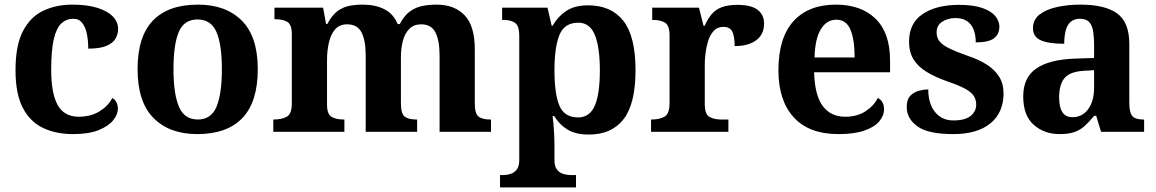

<svg xmlns="http://www.w3.org/2000/svg" viewBox="-20 -569 4992 829"><path d="M295 10Q222 10 166 -16.5Q110 -43 78.5 -103.5Q47 -164 47 -266Q47 -374 79.5 -435.5Q112 -497 167.5 -523Q223 -549 292 -549Q357 -549 401 -535Q445 -521 467.5 -497.5Q490 -474 490 -444Q490 -423 479.5 -403.5Q469 -384 441 -371.5Q413 -359 361 -359Q361 -394 355 -423Q349 -452 335 -470Q321 -488 296 -488Q267 -488 245.5 -468.5Q224 -449 212.5 -401Q201 -353 201 -267Q201 -166 229 -115.5Q257 -65 320 -65Q372 -65 410 -88.5Q448 -112 465 -146Q477 -139 483 -126.5Q489 -114 489 -100Q489 -75 468.5 -49.5Q448 -24 405.5 -7Q363 10 295 10Z M831.6 10Q712 10 643 -59.3Q574 -128.7 574 -270.3Q574 -411 640.1 -480Q706.2 -549 835 -549Q955 -549 1024 -480Q1093 -411 1093 -270.3Q1093 -128.7 1026.5 -59.3Q960 10 831.6 10ZM834 -53Q892 -53 915 -108.5Q938 -164 938 -270.5Q938 -377 914.5 -431Q891 -485 833 -485Q775 -485 752 -431.2Q729 -377.5 729 -270Q729 -164 752.5 -108.5Q776 -53 834 -53Z M1160 0V-53H1162Q1196.4 -53 1218.2 -65Q1240 -76.9 1240 -122V-420.9Q1240 -463 1220.5 -474.5Q1201 -486 1168 -486H1165V-536H1375L1388 -465H1393Q1413 -503 1436.5 -520.5Q1460 -538 1487.3 -543.5Q1514.6 -549 1546 -549Q1601 -549 1640 -529Q1679 -509 1697 -465H1706Q1726 -503 1751 -520.5Q1776 -538 1804.8 -543.5Q1833.6 -549 1865 -549Q1942 -549 1986 -503.2Q2030 -457.4 2030 -356V-123.8Q2030 -77.6 2046.5 -65.3Q2063 -53 2097 -53H2100V0H1878V-329Q1878 -394 1860.1 -429Q1842.3 -464 1798.2 -464Q1767 -464 1747.4 -444.4Q1727.8 -424.9 1719.4 -392.4Q1711 -360 1711 -321V-124Q1711 -77.7 1727.5 -65.3Q1744 -53 1778 -53H1781V0H1559V-329Q1559 -394 1541.1 -429Q1523.1 -464 1478.8 -464Q1446 -464 1427.1 -442.5Q1408.3 -420.9 1400.1 -385.5Q1392 -350.1 1392 -309V-118Q1392 -76 1411.5 -64.5Q1431 -53 1464 -53H1467V0Z M2139 240V187H2151Q2166 187 2182.5 182.5Q2199 178 2210.5 164Q2222 150 2222 122V-413Q2222 -459 2203 -471Q2184 -483 2155 -483H2148V-536H2344L2362 -458H2366Q2388 -497 2424.5 -521.5Q2461 -546 2519 -546Q2619 -546 2671.5 -479Q2724 -412 2724 -266Q2724 -121 2672.5 -54.5Q2621 12 2523 12Q2466 12 2430.5 -9.5Q2395 -31 2373 -68H2366Q2368 -54 2370 -30.5Q2372 -7 2373 15.5Q2374 38 2374 53V122Q2374 150 2385.5 164Q2397 178 2414 182.5Q2431 187 2445 187H2467V240ZM2476 -62Q2526 -62 2548 -112.5Q2570 -163 2570 -265Q2570 -365 2548.5 -418Q2527 -471 2477 -471Q2417 -471 2395.5 -418Q2374 -365 2374 -266Q2374 -163 2395.5 -112.5Q2417 -62 2476 -62Z M2791 0V-53H2794Q2828 -53 2849.5 -65.5Q2871 -78 2871 -125V-415Q2871 -459 2851.5 -471Q2832 -483 2799 -483H2796V-536H2998L3017.5 -458H3022.6Q3036 -488 3053 -508Q3070 -528 3096.5 -538Q3123 -548 3164 -548Q3222.6 -548 3250.8 -526.9Q3279 -505.8 3279 -467Q3279 -421 3245.5 -395.5Q3212 -370 3152 -370Q3152 -411 3142 -432Q3132 -453 3103 -453Q3077 -453 3061 -435Q3045 -417 3037 -390.5Q3029 -364 3026 -337Q3023 -310 3023 -293V-120Q3023 -76 3043 -64.5Q3063 -53 3093 -53H3125V0Z M3600 10Q3473 10 3407 -62.5Q3341 -135 3341 -265Q3341 -406 3406 -477.5Q3471 -549 3589 -549Q3698 -549 3760.5 -488Q3823 -427 3823 -308V-257H3495Q3498 -157 3532.5 -111Q3567 -65 3629 -65Q3681 -65 3717 -88.5Q3753 -112 3770 -146Q3784 -139 3790.5 -126.5Q3797 -114 3797 -97Q3797 -69 3776 -44.5Q3755 -20 3711.5 -5Q3668 10 3600 10ZM3670 -321Q3670 -398 3652 -441Q3634 -484 3591 -484Q3549 -484 3524 -442.5Q3499 -401 3497 -321Z M4096 10Q3987 10 3941 -23.5Q3895 -57 3895 -107Q3895 -140 3911 -156Q3927 -172 3949 -177.5Q3971 -183 3988 -183Q3988 -121 4017.5 -85Q4047 -49 4096 -49Q4148 -49 4171.5 -69Q4195 -89 4195 -117Q4195 -139 4184 -155.5Q4173 -172 4146 -186.5Q4119 -201 4072 -217Q4018 -236 3981 -258.5Q3944 -281 3924.5 -312.5Q3905 -344 3905 -389Q3905 -469 3964 -508.5Q4023 -548 4120 -548Q4183 -548 4221.5 -534.5Q4260 -521 4277.5 -499.5Q4295 -478 4295 -455Q4295 -421 4271.5 -403.5Q4248 -386 4193 -386Q4193 -436 4171 -463.5Q4149 -491 4105 -491Q4073 -491 4048.5 -475.5Q4024 -460 4024 -429Q4024 -408 4035.5 -392Q4047 -376 4077 -361Q4107 -346 4161 -327Q4206 -312 4240 -290.5Q4274 -269 4293.5 -238.5Q4313 -208 4313 -166Q4313 -83 4256.5 -36.5Q4200 10 4096 10Z M4555 10Q4489 10 4443.5 -30Q4398 -70 4398 -153Q4398 -234 4454 -273Q4510 -312 4622 -316L4704 -318.8V-374Q4704 -407.6 4700 -433.3Q4696 -459 4683 -473.5Q4670 -488 4642.5 -488Q4617 -488 4602 -474Q4587 -460 4581 -435.5Q4575 -411 4575 -380Q4508 -380 4474 -395Q4440 -410 4440 -447Q4440 -483.8 4468 -505.9Q4496 -528 4542.9 -538.5Q4589.8 -549 4645.8 -549Q4751 -549 4803.5 -511Q4856 -473 4856 -379.3V-124Q4856 -82.6 4869 -67.8Q4882 -53 4916 -53H4920V0H4734L4713 -69H4704.4Q4682 -42 4662.5 -24.5Q4643 -7 4618 1.5Q4593 10 4555 10ZM4610.2 -63Q4653.2 -63 4678.6 -98Q4704 -133 4704 -191V-266L4658.8 -263.2Q4598.9 -259.5 4575.9 -231.4Q4553 -203.3 4553 -148.8Q4553 -63 4610.2 -63Z"/></svg>

Font: Noto Naskh Arabic UI
Style: Regular
Weight: 400
Designer: Monotype Design Team, David Williams, Mohamad Dakak and Nizar Qandah
Foundry: Monotype Imaging Inc.
Version: Version 2.014